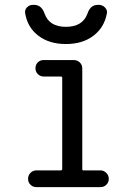

<svg xmlns="http://www.w3.org/2000/svg" viewBox="-20 -765 540 785"><path d="M83 -710Q80.1 -723.6 89.8 -734.4Q99.6 -745.1 115.2 -745.1H120.1Q149.4 -745.1 162.1 -710Q180.7 -655.3 249.5 -655.3Q318.4 -655.3 337.9 -710Q349.6 -745.1 379.9 -745.1H384.8Q398.4 -745.1 409.2 -734.4Q419.9 -723.6 417 -710Q406.2 -652.3 361.8 -618.7Q317.4 -585 249.5 -585Q181.6 -585 137.2 -618.7Q92.8 -652.3 83 -710ZM228.5 -68.4Q233.4 -68.4 234.4 -73.2V-447.3Q234.4 -452.1 228.5 -452.1H159.2Q144.5 -452.1 134.8 -461.9Q125 -471.7 125 -485.8Q125 -500 134.3 -509.8Q143.6 -519.5 159.2 -519.5H281.2Q295.9 -519.5 306.2 -509.8Q316.4 -500 316.4 -485.4V-73.2Q316.4 -68.4 321.3 -68.4H390.6Q404.3 -68.4 414.6 -58.1Q424.8 -47.9 424.8 -33.7Q424.8 -19.5 415 -9.8Q405.3 0 390.6 0H128.9Q114.3 0 104.5 -9.8Q94.7 -19.5 94.7 -33.7Q94.7 -47.9 104.5 -58.1Q114.3 -68.4 128.9 -68.4Z"/></svg>

Font: Rounded-L Mgen+ 2m regular
Style: Regular
Weight: 400
Designer: [Source Han Sans]
Ryoko NISHIZUKA  (kana & ideographs); Paul D. Hunt (Latin, Greek & Cyrillic); Wenlong ZHANG  (bopomofo
Version: Version 1.059.20150602